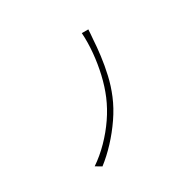

<svg xmlns="http://www.w3.org/2000/svg" viewBox="-137 -999 1275 1275"><g transform="rotate(-45 500.0 -361.5)"><path d="M777 -710Q772 -695 765.5 -675.5Q759 -656 753 -641Q736 -589 710.5 -526.5Q685 -464 651.5 -400.5Q618 -337 574 -280Q528 -220 465.5 -166.5Q403 -113 335 -70.5Q267 -28 200 0L164 -37Q236 -62 305.5 -103Q375 -144 435 -195.5Q495 -247 541 -306Q586 -364 623 -433.5Q660 -503 687.5 -577.5Q715 -652 729 -723Z"/></g></svg>

Font: Noto Sans JP Thin ExtraLight
Style: Regular
Weight: 250
Version: Version 2.004-H2;hotconv 1.0.118;makeotfexe 2.5.65603